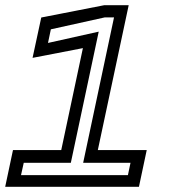

<svg xmlns="http://www.w3.org/2000/svg" viewBox="-49 -720 675 740"><path d="M-29 0 1 -141.5H187L270.5 -534.5L76.5 -497L110 -652.5L353 -700H447L328 -141.5H516.5L486.5 0ZM32 -45H444L454 -92.5H271.5L390.5 -653H355L147 -607L136 -554.5L331.5 -598L224 -92.5H42.5Z"/></svg>

Font: Tourney Expanded Medium
Style: Italic
Weight: 500
Width: 7
Italic angle: -12°
Designer: Tyler Finck
Foundry: Etcetera Type Co
Version: Version 1.010; ttfautohint (v1.8.3)